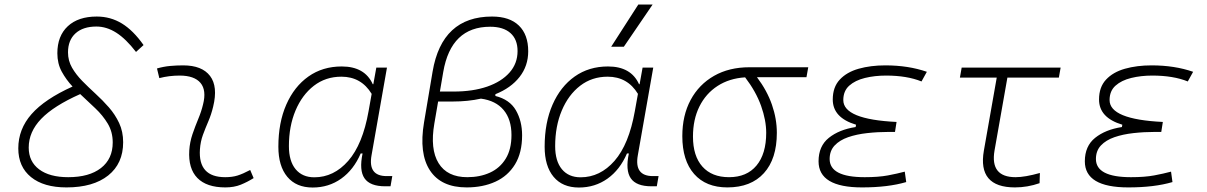

<svg xmlns="http://www.w3.org/2000/svg" viewBox="-20 -815 5313 845"><path d="M272.5 9.8Q172.4 9.8 116.5 -35.6Q60.5 -81.1 60.5 -162.1Q60.5 -246.6 118.7 -312.7Q176.8 -378.9 299.3 -434.1Q271 -464.4 251.7 -499.8Q232.4 -535.2 232.4 -580.6Q232.4 -656.7 278.3 -699.5Q324.2 -742.2 405.8 -742.2Q466.3 -742.2 516.4 -711.7Q566.4 -681.2 611.8 -616.7L578.6 -586.4Q534.2 -644 491.7 -671.1Q449.2 -698.2 404.3 -698.2Q345.2 -698.2 312.3 -668.2Q279.3 -638.2 279.3 -584.5Q279.3 -547.9 296.9 -517.3Q314.5 -486.8 342 -458.7Q369.6 -430.7 400.6 -402.3Q431.6 -374 459.2 -342.5Q486.8 -311 504.4 -273.4Q522 -235.8 522 -189Q522 -95.2 456.1 -42.7Q390.1 9.8 272.5 9.8ZM333 -400.9Q216.3 -349.1 161.4 -292Q106.4 -234.9 106.4 -165.5Q106.4 -104 152.3 -69.6Q198.2 -35.2 280.3 -35.2Q372.6 -35.2 424.3 -75.4Q476.1 -115.7 476.1 -188Q476.1 -234.4 454.3 -270.8Q432.6 -307.1 399.4 -338.4Q366.2 -369.6 333 -400.9Z M1081.1 -66.9 1096.2 -31.2Q1069.3 -14.2 1039.8 -2.2Q1010.3 9.8 971.7 9.8Q889.2 9.8 848.6 -31.7Q808.1 -73.2 813 -153.3Q815.4 -189.9 827.1 -224.4Q838.9 -258.8 852.5 -291.5Q866.2 -324.2 873.5 -355Q889.6 -417.5 862.5 -450Q835.4 -482.4 770.5 -482.4Q724.1 -482.4 681.2 -471.2L670.9 -513.7Q699.7 -522 728.5 -524.7Q757.3 -527.3 786.1 -527.3Q869.1 -527.3 904.5 -480.7Q939.9 -434.1 918 -345.2Q909.7 -310.5 896.7 -280.5Q883.8 -250.5 873 -221.2Q862.3 -191.9 859.9 -157.7Q851.6 -35.2 971.2 -35.2Q1002 -35.2 1025.4 -42.5Q1048.8 -49.8 1081.1 -66.9Z M1623 -444.3 1636.2 -517.6H1683.1L1615.2 -131.8Q1598.6 -40 1681.6 -40H1706.5L1698.7 4.9H1675.3Q1608.4 4.9 1584.2 -30.3Q1560.1 -65.4 1575.7 -139.6H1567.4Q1536.6 -67.9 1481.7 -28.8Q1426.8 10.3 1356 10.3Q1283.7 10.3 1244.4 -36.9Q1205.1 -84 1205.1 -169.4Q1205.1 -275.4 1240 -354.7Q1274.9 -434.1 1337.4 -478.3Q1399.9 -522.5 1483.9 -522.5Q1585.4 -522.5 1620.6 -444.3ZM1482.4 -477.5Q1413.1 -477.5 1361.3 -437.5Q1309.6 -397.5 1280.5 -328.4Q1251.5 -259.3 1251.5 -171.9Q1251.5 -106 1281 -70.3Q1310.5 -34.7 1363.3 -34.7Q1449.2 -34.7 1512.7 -107.2Q1576.2 -179.7 1602.1 -325.7L1615.7 -401.9Q1569.8 -477.5 1482.4 -477.5Z M2033.7 9.8Q1921.4 9.8 1872.3 -64.9Q1823.2 -139.6 1846.2 -276.4L1883.8 -499.5Q1924.8 -742.2 2145.5 -742.2Q2222.7 -742.2 2263.7 -702.4Q2304.7 -662.6 2304.7 -589.4Q2304.7 -524.9 2266.6 -476.3Q2228.5 -427.7 2160.2 -400.4V-392.6Q2223.1 -377 2250.5 -329.6Q2277.8 -282.2 2277.8 -219.7Q2277.8 -142.6 2246.6 -91.6Q2215.3 -40.5 2160.4 -15.4Q2105.5 9.8 2033.7 9.8ZM2096.7 -380.9Q2039.6 -368.2 1972.7 -368.2H1908.2L1891.6 -271.5Q1872.1 -158.7 1910.2 -96.9Q1948.2 -35.2 2036.6 -35.2Q2092.3 -35.2 2136.2 -55.2Q2180.2 -75.2 2205.6 -116.5Q2231 -157.7 2231 -220.7Q2231 -289.6 2196.5 -330.8Q2162.1 -372.1 2096.7 -380.9ZM1916 -412.1H1977.1Q2061 -412.1 2124 -433.8Q2187 -455.6 2222.4 -495.6Q2257.8 -535.6 2257.8 -590.3Q2257.8 -641.6 2226.6 -669.4Q2195.3 -697.3 2137.2 -697.3Q1964.8 -697.3 1930.7 -498Z M2794.9 -444.3 2808.1 -517.6H2855L2787.1 -131.8Q2770.5 -40 2853.5 -40H2878.4L2870.6 4.9H2847.2Q2780.3 4.9 2756.1 -30.3Q2731.9 -65.4 2747.6 -139.6H2739.3Q2708.5 -67.9 2653.6 -28.8Q2598.6 10.3 2527.8 10.3Q2455.6 10.3 2416.3 -36.9Q2377 -84 2377 -169.4Q2377 -275.4 2411.9 -354.7Q2446.8 -434.1 2509.3 -478.3Q2571.8 -522.5 2655.8 -522.5Q2757.3 -522.5 2792.5 -444.3ZM2654.3 -477.5Q2585 -477.5 2533.2 -437.5Q2481.4 -397.5 2452.4 -328.4Q2423.3 -259.3 2423.3 -171.9Q2423.3 -106 2452.9 -70.3Q2482.4 -34.7 2535.2 -34.7Q2621.1 -34.7 2684.6 -107.2Q2748 -179.7 2773.9 -325.7L2787.6 -401.9Q2741.7 -477.5 2654.3 -477.5ZM2669.9 -609.4 2789.1 -794.9H2852.1L2725.6 -609.4Z M3181.2 9.8Q3086.9 9.8 3034.9 -49.3Q2982.9 -108.4 2982.9 -215.8Q2982.9 -307.1 3019.5 -375.2Q3056.2 -443.4 3122.6 -481.2Q3189 -519 3277.8 -519H3537.1L3529.3 -475.1H3311.5Q3356 -416 3377.4 -354Q3398.9 -292 3398.9 -230.5Q3398.9 -115.7 3342 -53Q3285.2 9.8 3181.2 9.8ZM3259.3 -474.6Q3189.9 -470.2 3138.2 -436.8Q3086.4 -403.3 3058.1 -346.2Q3029.8 -289.1 3029.8 -213.9Q3029.8 -128.4 3071.3 -81.8Q3112.8 -35.2 3188.5 -35.2Q3266.6 -35.2 3309.3 -86.4Q3352.1 -137.7 3352.1 -230.5Q3352.1 -285.6 3329.6 -348.9Q3307.1 -412.1 3259.3 -474.6Z M3773.9 9.8Q3582.5 9.8 3582.5 -105Q3582.5 -171.9 3627.7 -208.3Q3672.9 -244.6 3745.6 -255.9L3747.6 -266.1Q3645 -296.9 3645 -377Q3645 -431.6 3675.8 -464.6Q3706.5 -497.6 3759 -512.5Q3811.5 -527.3 3876.5 -527.3Q3977.5 -527.3 4059.1 -499L4035.6 -456.5Q3971.7 -482.4 3879.4 -482.4Q3829.6 -482.4 3786.6 -471.9Q3743.7 -461.4 3717.5 -438Q3691.4 -414.6 3691.4 -374.5Q3691.4 -289.6 3925.8 -278.3L3918.9 -234.4H3891.1Q3842.8 -234.4 3796.4 -229.2Q3750 -224.1 3712.6 -211.2Q3675.3 -198.2 3653.3 -174.8Q3631.3 -151.4 3631.3 -115.2Q3631.3 -35.2 3785.6 -35.2Q3846.2 -35.2 3887.7 -43Q3929.2 -50.8 3961.9 -59.6L3968.3 -13.7Q3888.2 9.8 3773.9 9.8Z M4446.8 9.8Q4281.7 9.8 4310.1 -152.3L4366.7 -473.6H4204.6L4212.4 -517.6H4647.9L4640.1 -473.6H4413.6L4356.9 -152.3Q4336.9 -35.2 4449.7 -35.2Q4490.7 -35.2 4556.6 -53.7L4555.2 -8.8Q4502 9.8 4446.8 9.8Z M4945.8 9.8Q4754.4 9.8 4754.4 -105Q4754.4 -171.9 4799.6 -208.3Q4844.7 -244.6 4917.5 -255.9L4919.4 -266.1Q4816.9 -296.9 4816.9 -377Q4816.9 -431.6 4847.7 -464.6Q4878.4 -497.6 4930.9 -512.5Q4983.4 -527.3 5048.3 -527.3Q5149.4 -527.3 5231 -499L5207.5 -456.5Q5143.6 -482.4 5051.3 -482.4Q5001.5 -482.4 4958.5 -471.9Q4915.5 -461.4 4889.4 -438Q4863.3 -414.6 4863.3 -374.5Q4863.3 -289.6 5097.7 -278.3L5090.8 -234.4H5063Q5014.6 -234.4 4968.3 -229.2Q4921.9 -224.1 4884.5 -211.2Q4847.2 -198.2 4825.2 -174.8Q4803.2 -151.4 4803.2 -115.2Q4803.2 -35.2 4957.5 -35.2Q5018.1 -35.2 5059.6 -43Q5101.1 -50.8 5133.8 -59.6L5140.1 -13.7Q5060.1 9.8 4945.8 9.8Z"/></svg>

Font: Cascadia Code NF ExtraLight
Style: Italic
Weight: 200
Italic angle: -10°
Monospace: yes
Designer: Aaron Bell
Foundry: Saja Typeworks
Version: Version 2404.023; ttfautohint (v1.8.4)